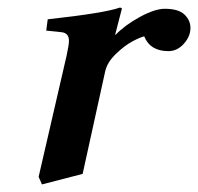

<svg xmlns="http://www.w3.org/2000/svg" viewBox="-20 -467 523 507"><path d="M285.2 -375Q310.1 -400.9 349.6 -422.4Q389.2 -443.8 415 -443.8Q451.2 -443.8 467 -428.7Q482.9 -413.6 482.9 -393.1Q482.9 -371.1 465.6 -351.6Q448.2 -332 424.8 -332Q376.5 -332 360.8 -371.1Q349.1 -368.2 329.1 -357.4Q309.1 -346.7 286.1 -324.7Q263.2 -302.7 257.8 -278.8L198.2 -7.8L90.8 20L82 0L155.8 -319.8Q162.1 -348.6 162.1 -359.4Q162.1 -378.9 144 -381.8L102.1 -386.2L106 -416Q256.3 -432.6 295.9 -446.8Q301.8 -446.8 301.8 -443.8L284.2 -376Z"/></svg>

Font: Linux Libertine G
Style: Bold Italic
Weight: 700
Italic angle: -11.5°
Designer: Philipp H. Poll
Foundry: Philipp H. Poll
Version: Version 4.1.0